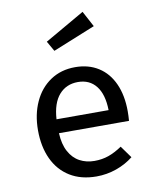

<svg xmlns="http://www.w3.org/2000/svg" viewBox="-91 -894 797 976"><g transform="rotate(-10 307.5 -406.0)"><path d="M177.4 -236.9Q180 -179.5 200.8 -141.3Q221.5 -103.1 255.4 -84.9Q289.2 -66.7 331.3 -66.7Q370.8 -66.7 404.4 -78.5Q437.9 -90.3 474.4 -114.9L519 -52.8Q480.5 -22.1 430.8 -4.6Q381 12.8 328.2 12.8Q248.2 12.8 191.3 -22.3Q134.4 -57.4 104.6 -121.3Q74.9 -185.1 74.9 -269.7Q74.9 -351.3 104.4 -415.6Q133.8 -480 188.5 -516.7Q243.1 -553.3 315.9 -553.3Q385.1 -553.3 435.9 -521Q486.7 -488.7 513.8 -428.5Q541 -368.2 541 -286.2Q541 -262.6 539 -236.9ZM177.4 -308.7H446.2Q444.6 -390.3 410.8 -433.3Q376.9 -476.4 316.9 -476.4Q256.9 -476.4 219.7 -434.1Q182.6 -391.8 177.4 -308.7ZM197.4 -705.6 402.6 -823.6 446.2 -742.1 227.2 -653.3Z"/></g></svg>

Font: Fira Code Fixed Retina
Style: Regular
Weight: 450
Monospace: yes
Designer: Carrois Corporate, Edenspiekermann AG, Nikita Prokopov
Foundry: Carrois Corporate, Edenspiekermann AG, Nikita Prokopov
Version: Version 5.002